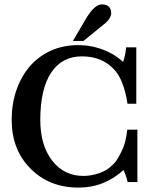

<svg xmlns="http://www.w3.org/2000/svg" viewBox="-20 -842 709 872"><path d="M359 -656H311L374 -763Q411 -822 442 -822Q485 -822 485 -781Q485 -770 475.5 -756Q466 -742 450 -730ZM604 -253V-15H560Q555 -35 550.5 -47Q546 -59 541 -70Q500 -32 448.5 -11Q397 10 337 10Q203 10 118 -77Q33 -162 33 -298Q33 -370 54.5 -432.5Q76 -495 117 -543Q159 -589 213.5 -613Q268 -637 335 -637Q376 -637 413 -627.5Q450 -618 482 -601Q498 -593 513.5 -581.5Q529 -570 539 -561Q549 -587 553 -627H599V-371H559Q542 -484 494 -531Q440 -586 352 -586Q261 -586 212 -511.5Q163 -437 163 -297Q163 -181 218 -111Q272 -43 359 -43Q395 -43 431.5 -56Q468 -69 490 -92Q504 -104 515 -122.5Q526 -141 537 -165Q545 -183 550 -205Q555 -227 558 -253Z"/></svg>

Font: New Athena Unicode
Style: Bold
Weight: 700
Designer: J. Rusten 1997; rev. by R. Hancock 2001, 2002, rev. by D. Mastronarde 2002-2021
Foundry: Society for Classical Studies (formerly American Philological Association)
Version: Version 5.008